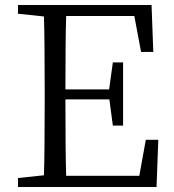

<svg xmlns="http://www.w3.org/2000/svg" viewBox="-20 -749 695 769"><path d="M52 0V-36L156 -47Q159 -142 159 -337V-392Q159 -587 156 -683L52 -694V-729H587L594 -541H545L518 -685H245Q242 -591 242 -391H417L432 -499H473V-246H432L418 -351H242Q242 -142 245 -45H538L564 -189H614L607 0Z"/></svg>

Font: GenRyuMin TW R
Style: Regular
Weight: 400
Version: Version 1.501;PS 1;hotconv 16.6.51;makeotf.lib2.5.65220